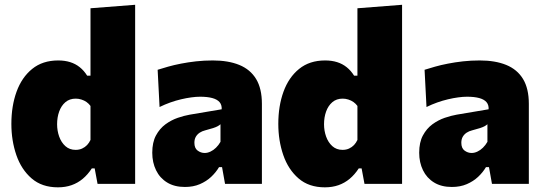

<svg xmlns="http://www.w3.org/2000/svg" viewBox="-20 -768 2270 802"><path d="M222 14.5Q155 14.5 112 -22.8Q69 -60 48.2 -120.5Q27.5 -181 27.5 -250.5Q27.5 -325 49.2 -385Q71 -445 114.5 -480.2Q158 -515.5 223 -515.5Q250.5 -515.5 273 -508.5Q295.5 -501.5 313.2 -487.2Q331 -473 344 -452H358V-493Q358 -553.5 358 -612.5Q358 -671.5 358 -733.5L544.5 -748Q544.5 -689.5 544.5 -626.5Q544.5 -563.5 544.5 -493V-214.5Q544.5 -152 544.5 -102.5Q544.5 -53 544.5 0H387.5L375.5 -64.5H363.5Q346.5 -38.5 325.5 -21Q304.5 -3.5 278.8 5.5Q253 14.5 222 14.5ZM296 -142Q311 -142 323 -147.5Q335 -153 343.8 -162.2Q352.5 -171.5 358 -183.5V-325.5Q351 -335 341.5 -341.8Q332 -348.5 320.2 -352.2Q308.5 -356 296.5 -356Q270.5 -356 253.2 -341.2Q236 -326.5 227.2 -302.2Q218.5 -278 218.5 -249Q218.5 -222 227.2 -197.5Q236 -173 253.2 -157.5Q270.5 -142 296 -142Z M752.5 13Q708.5 13 678 -5.8Q647.5 -24.5 631.8 -57Q616 -89.5 616 -130Q616 -173.5 631.5 -202.2Q647 -231 671.2 -248.8Q695.5 -266.5 722.5 -275.8Q749.5 -285 772.5 -289L906 -311.5Q907 -330 897 -341.5Q887 -353 866.5 -358.5Q846 -364 816 -364Q799 -364 778.8 -361.2Q758.5 -358.5 736.2 -353.2Q714 -348 691.5 -340Q669 -332 646.5 -321L638.5 -476.5Q657.5 -482.5 682 -489.5Q706.5 -496.5 736 -502.2Q765.5 -508 799 -511.8Q832.5 -515.5 869 -515.5Q933.5 -515.5 979.5 -496.8Q1025.5 -478 1049.8 -438Q1074 -398 1074 -334Q1074 -308.5 1074 -273Q1074 -237.5 1074 -211.5V-177.5Q1074 -137.5 1074 -93.2Q1074 -49 1074 0H920L907.5 -70H895Q882 -48 862 -29.2Q842 -10.5 814.8 1.2Q787.5 13 752.5 13ZM835 -129Q847 -129 859.2 -134.8Q871.5 -140.5 882.2 -151Q893 -161.5 901 -175.5V-249Q896 -244.5 889.2 -240.8Q882.5 -237 870.2 -233Q858 -229 837 -223.5Q824.5 -220.5 814.2 -213.8Q804 -207 798 -196.8Q792 -186.5 792 -171.5Q792 -149 805.5 -139Q819 -129 835 -129Z M1337 14.5Q1270 14.5 1227 -22.8Q1184 -60 1163.2 -120.5Q1142.5 -181 1142.5 -250.5Q1142.5 -325 1164.2 -385Q1186 -445 1229.5 -480.2Q1273 -515.5 1338 -515.5Q1365.5 -515.5 1388 -508.5Q1410.5 -501.5 1428.2 -487.2Q1446 -473 1459 -452H1473V-493Q1473 -553.5 1473 -612.5Q1473 -671.5 1473 -733.5L1659.5 -748Q1659.5 -689.5 1659.5 -626.5Q1659.5 -563.5 1659.5 -493V-214.5Q1659.5 -152 1659.5 -102.5Q1659.5 -53 1659.5 0H1502.5L1490.5 -64.5H1478.5Q1461.5 -38.5 1440.5 -21Q1419.5 -3.5 1393.8 5.5Q1368 14.5 1337 14.5ZM1411 -142Q1426 -142 1438 -147.5Q1450 -153 1458.8 -162.2Q1467.5 -171.5 1473 -183.5V-325.5Q1466 -335 1456.5 -341.8Q1447 -348.5 1435.2 -352.2Q1423.5 -356 1411.5 -356Q1385.5 -356 1368.2 -341.2Q1351 -326.5 1342.2 -302.2Q1333.5 -278 1333.5 -249Q1333.5 -222 1342.2 -197.5Q1351 -173 1368.2 -157.5Q1385.5 -142 1411 -142Z M1867.5 13Q1823.5 13 1793 -5.8Q1762.5 -24.5 1746.8 -57Q1731 -89.5 1731 -130Q1731 -173.5 1746.5 -202.2Q1762 -231 1786.2 -248.8Q1810.5 -266.5 1837.5 -275.8Q1864.5 -285 1887.5 -289L2021 -311.5Q2022 -330 2012 -341.5Q2002 -353 1981.5 -358.5Q1961 -364 1931 -364Q1914 -364 1893.8 -361.2Q1873.5 -358.5 1851.2 -353.2Q1829 -348 1806.5 -340Q1784 -332 1761.5 -321L1753.5 -476.5Q1772.5 -482.5 1797 -489.5Q1821.5 -496.5 1851 -502.2Q1880.5 -508 1914 -511.8Q1947.5 -515.5 1984 -515.5Q2048.5 -515.5 2094.5 -496.8Q2140.5 -478 2164.8 -438Q2189 -398 2189 -334Q2189 -308.5 2189 -273Q2189 -237.5 2189 -211.5V-177.5Q2189 -137.5 2189 -93.2Q2189 -49 2189 0H2035L2022.5 -70H2010Q1997 -48 1977 -29.2Q1957 -10.5 1929.8 1.2Q1902.5 13 1867.5 13ZM1950 -129Q1962 -129 1974.2 -134.8Q1986.5 -140.5 1997.2 -151Q2008 -161.5 2016 -175.5V-249Q2011 -244.5 2004.2 -240.8Q1997.5 -237 1985.2 -233Q1973 -229 1952 -223.5Q1939.5 -220.5 1929.2 -213.8Q1919 -207 1913 -196.8Q1907 -186.5 1907 -171.5Q1907 -149 1920.5 -139Q1934 -129 1950 -129Z"/></svg>

Font: Commissioner Thin ExtraBold
Style: Regular
Weight: 800
Version: Version 1.000